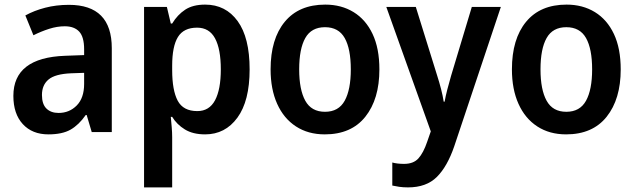

<svg xmlns="http://www.w3.org/2000/svg" viewBox="-20 -573 2759 833"><path d="M279 -552Q465 -552 465 -364V0H378L356 -74H352Q322 -31 286 -10.5Q250 10 190 10Q120 10 79 -34.5Q38 -79 38 -157Q38 -323 263 -331L345 -334V-359Q345 -413 323.5 -436Q302 -459 261 -459Q228 -459 193.5 -448Q159 -437 125 -420L90 -506Q128 -527 176 -539.5Q224 -552 279 -552ZM288 -255Q219 -252 190.5 -228Q162 -204 162 -161Q162 -121 181.5 -102Q201 -83 234 -83Q281 -83 313 -115.5Q345 -148 345 -209V-257Z M870 -553Q959 -553 1011 -481.5Q1063 -410 1063 -272Q1063 -135 1010 -62.5Q957 10 870 10Q817 10 782 -11.5Q747 -33 727 -66H721Q723 -45 725 -21.5Q727 2 727 22V240H605V-543H704L721 -471H727Q750 -509 783.5 -531Q817 -553 870 -553ZM835 -453Q777 -453 752 -412.5Q727 -372 727 -288V-269Q727 -181 751 -136Q775 -91 836 -91Q888 -91 913 -138Q938 -185 938 -272Q938 -360 913 -406.5Q888 -453 835 -453Z M1626 -272Q1626 -143 1565 -66.5Q1504 10 1389 10Q1317 10 1264 -24.5Q1211 -59 1182.5 -122.5Q1154 -186 1154 -272Q1154 -404 1215.5 -478.5Q1277 -553 1391 -553Q1461 -553 1514 -520.5Q1567 -488 1596.5 -425.5Q1626 -363 1626 -272ZM1278 -272Q1278 -184 1304.5 -136Q1331 -88 1390 -88Q1449 -88 1475.5 -136Q1502 -184 1502 -272Q1502 -361 1475.5 -408Q1449 -455 1390 -455Q1331 -455 1304.5 -408Q1278 -361 1278 -272Z M1656 -543H1784L1877 -244Q1886 -216 1893.5 -187Q1901 -158 1905 -132H1909Q1913 -155 1920.5 -184Q1928 -213 1937 -244L2027 -543H2153L1951 61Q1921 149 1875.5 194.5Q1830 240 1750 240Q1729 240 1712 237.5Q1695 235 1682 232V132Q1692 135 1705.5 136.5Q1719 138 1733 138Q1774 138 1795.5 114Q1817 90 1833 43L1849 -3Z M2673 -272Q2673 -143 2612 -66.5Q2551 10 2436 10Q2364 10 2311 -24.5Q2258 -59 2229.5 -122.5Q2201 -186 2201 -272Q2201 -404 2262.5 -478.5Q2324 -553 2438 -553Q2508 -553 2561 -520.5Q2614 -488 2643.5 -425.5Q2673 -363 2673 -272ZM2325 -272Q2325 -184 2351.5 -136Q2378 -88 2437 -88Q2496 -88 2522.5 -136Q2549 -184 2549 -272Q2549 -361 2522.5 -408Q2496 -455 2437 -455Q2378 -455 2351.5 -408Q2325 -361 2325 -272Z"/></svg>

Font: Noto Sans Hebrew SemiCondensed SemiBold
Style: Regular
Weight: 600
Width: 4
Designer: Monotype Design Team
Foundry: Monotype Imaging Inc.
Version: Version 2.004; ttfautohint (v1.8.4.7-5d5b)